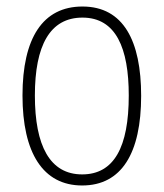

<svg xmlns="http://www.w3.org/2000/svg" viewBox="-20 -559 502 589"><path d="M413 -265C413 -433 359 -539 233 -539C111 -539 49 -442 49 -266C49 -90 112 10 232 10C353 10 413 -89 413 -265ZM87 -266C87 -419 133 -505 233 -505C336 -505 375 -411 375 -266C375 -108 330 -24 232 -24C133 -24 87 -112 87 -266Z"/></svg>

Font: Noto Sans Thai Looped Condensed ExtraLight
Style: Regular
Weight: 200
Width: 3
Designer: Sasikarn Vongin, Ben Mitchell
Foundry: The Fontpad Ltd
Version: Version 1.001